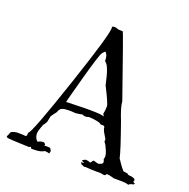

<svg xmlns="http://www.w3.org/2000/svg" viewBox="-132 -866 983 1001"><g transform="rotate(20 359.5 -365.5)"><path d="M684 9Q691 0 710 -2Q714 -8 714 -10Q714 -11 713 -11L710 -10Q704 -13 704 -20Q707 -22 707 -24Q707 -26 703 -30.5Q699 -35 683 -38Q663 -38 661 -45Q635 -48 635 -50V-51Q619 -68 595 -105Q589 -138 536 -288Q508 -357 506 -390Q389 -726 384 -733Q381 -734 371 -734H359Q347 -740 337 -740Q329 -740 322 -736Q324 -735 324 -729Q324 -688 226 -396Q116 -68 101 -68V-62Q101 -47 93 -47Q92 -47 85.5 -48Q79 -49 46 -49Q15 -45 12 -34Q9 -23 5 -17Q3 -14 3 -12Q3 -9 8.5 -6Q14 -3 132 1Q135 -3 138 -3Q142 -3 144 5H156Q199 5 216 -8Q238 -6 243 -3H242L243 -16H244Q247 -16 249 -10Q239 -30 236 -32Q233 -34 219 -34H201Q205 -36 205 -39Q205 -43 196 -49Q174 -49 164 -40Q148 -50 145 -78Q145 -94 161 -134Q167 -139 175 -155L182 -189L205 -220Q211 -240 225 -245Q239 -250 263 -250Q278 -250 298 -248Q326 -251 335 -254Q343 -249 352 -249Q361 -249 371 -253Q432 -250 442 -237L451 -238Q465 -238 465 -226V-223Q469 -208 491 -174V-160Q503 -145 506 -135Q521 -106 521 -87Q521 -80 518 -74Q523 -64 523 -57Q523 -46 507 -44V-43Q507 -41 502 -41Q494 -41 472 -48L471 -45Q470 -45 470 -48Q460 -32 458 -32Q444 -38 435 -38Q428 -38 424 -35Q414 -27 413 -27Q428 -21 428 -20Q428 -19 425.5 -18.5Q423 -18 413 -18Q417 -5 427 -5Q431 -1 437 -1L444 -2Q466 1 530 1Q541 4 548 4Q557 4 557 -2V-4L564 -5Q577 -5 602 3H628Q674 3 684 9ZM442 -282Q427 -289 366 -289H337L252 -287H245Q232 -287 232 -284Q232 -291 271.5 -434.5Q311 -578 321 -589Q333 -603 335 -603Q350 -590 350 -559V-555Q374 -545 396 -438Q440 -352 440 -337Q440 -315 435 -293Q438 -293 442 -282Z"/></g></svg>

Font: Xiaobo Songti 小帛宋体
Style: Regular
Weight: 400
Version: Version 1.501;March 17, 2024;FontCreator 14.0.0.2814 64-bit